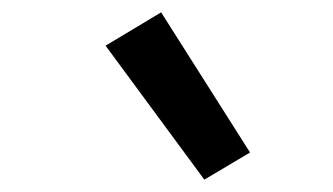

<svg xmlns="http://www.w3.org/2000/svg" viewBox="-20 -828 540 311"><path d="M311 -537 151 -754 241 -808 385 -581Z"/></svg>

Font: Iosevka Term Curly SmBd Obl
Style: Regular
Weight: 600
Italic angle: -9°
Designer: Belleve Invis
Foundry: Belleve Invis
Version: Version 32.3.0